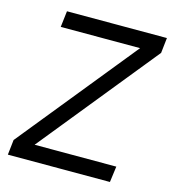

<svg xmlns="http://www.w3.org/2000/svg" viewBox="-105 -787 785 874"><g transform="rotate(15 287.0 -350.0)"><path d="M493 0H12L20 -71L468 -624H94L103 -700H574L566 -628L118 -75H503Z"/></g></svg>

Font: Kulim Park
Style: Italic
Weight: 400
Italic angle: -8°
Designer: Noponies / Dale Sattler
Foundry: Noponies
Version: Version 1.000; ttfautohint (v1.8.3)